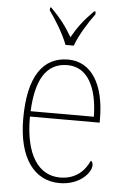

<svg xmlns="http://www.w3.org/2000/svg" viewBox="-55 -806 558 856"><g transform="rotate(5 224.5 -378.0)"><path d="M217 -606H254C270 -651 309 -715 338 -753V-766H331C286 -720 263 -690 236 -642C208 -690 185 -720 140 -766H134V-753C162 -715 201 -651 217 -606ZM244 10C335 10 384 -49 384 -82C384 -93 380 -98 375 -102C354 -55 314 -15 244 -15C149 -15 86 -101 87 -274H399V-290C399 -447 338 -542 235 -542C122 -542 58 -451 58 -262C58 -87 130 10 244 10ZM371 -298H88C94 -432 135 -517 234 -517C325 -517 369 -428 371 -298Z"/></g></svg>

Font: Noto Serif Thai SemiCondensed Thin
Style: Regular
Weight: 100
Width: 4
Designer: Monotype Design Team
Foundry: Monotype Imaging Inc.
Version: Version 2.002